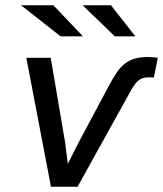

<svg xmlns="http://www.w3.org/2000/svg" viewBox="-20 -710 620 730"><path d="M397.9 -391.1Q412.1 -417.5 425.5 -436.8Q439 -456.1 455.3 -468.5Q471.7 -481 492.4 -487.1Q513.2 -493.2 542 -493.2Q547.9 -493.2 559.3 -492.4Q570.8 -491.7 580.1 -490.2L564.9 -415Q559.6 -416 554.7 -416Q549.8 -416 545.9 -416Q534.7 -416 525.9 -413.8Q517.1 -411.6 509 -406Q501 -400.4 493.7 -390.6Q486.3 -380.9 478 -366.2L274.9 0H173.8L80.1 -490.2H172.9L228 -166L237.8 -86.9L278.8 -168ZM494.6 -571.8H416.5L294.4 -689.9H401.9ZM295.4 -571.8H210.4L60.1 -689.9H183.1Z"/></svg>

Font: Code New Roman
Style: Italic
Weight: 400
Italic angle: -11°
Monospace: yes
Designer: Sam Radian
Foundry: Code New Roman
Version: Version 1.508 October 19, 2014